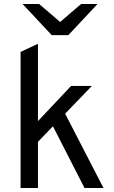

<svg xmlns="http://www.w3.org/2000/svg" viewBox="-20 -941 571 961"><path d="M83 0V-681L170 -722V-335L336 -511H440L306 -372L498 0H403L245 -309L170 -231V0ZM239 -765 93 -921H176L281 -831L386 -921H468L322 -765Z"/></svg>

Font: Undotted
Style: Regular
Weight: 400
Designer: Delve Withrington, Dave Bailey, Thomas Jockin
Foundry: Delve Fonts LLC
Version: Version 4.000